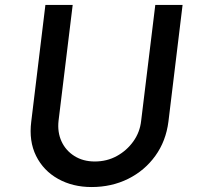

<svg xmlns="http://www.w3.org/2000/svg" viewBox="-20 -746 799 774"><path d="M216 -259Q211 -213 228 -176Q245 -139 280 -117Q315 -95 362 -95Q411 -95 451 -117Q491 -139 517.5 -176Q544 -213 549 -259L606 -726H716L659 -256Q649 -177 606 -117.5Q563 -58 496.5 -25Q430 8 349 8Q273 8 214 -25Q155 -58 125.5 -117.5Q96 -177 106 -256L163 -726H273Z"/></svg>

Font: Josefin Sans Medium
Style: Italic
Weight: 500
Italic angle: -7°
Designer: Santiago Orozco
Foundry: Typemade
Version: Version 2.000